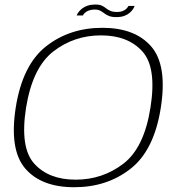

<svg xmlns="http://www.w3.org/2000/svg" viewBox="-20 -800 771 825"><path d="M299 4.5Q440 4.5 541.2 -75Q642.5 -154.5 671 -337.5Q699.5 -519.5 630 -600Q560.5 -680.5 420 -680.5Q279 -680.5 177.8 -600.8Q76.5 -521 47.5 -337.5Q19.5 -155.5 88.8 -75.5Q158 4.5 299 4.5ZM305 -28Q189.5 -28 127.2 -96.8Q65 -165.5 92 -337.5Q120 -510 209.2 -579Q298.5 -648 414 -648Q529.5 -648 591.8 -579Q654 -510 626.5 -337.5Q599.5 -165 510 -96.5Q420.5 -28 305 -28ZM480.5 -726.5Q500.5 -726.5 514.8 -732Q529 -737.5 538 -745.5Q547 -753.5 552 -761.5Q557 -769.5 558.5 -774.5H532Q530 -770 524 -763.5Q518 -757 507.8 -752.8Q497.5 -748.5 484 -748.5Q465.5 -748.5 454.5 -753.2Q443.5 -758 435.5 -764.5Q427.5 -771 417.5 -775.8Q407.5 -780.5 389.5 -780.5Q371 -780.5 356.8 -775.8Q342.5 -771 333 -763.5Q323.5 -756 317.5 -748Q311.5 -740 309.5 -733.5H336.5Q338 -738.5 344.2 -744.5Q350.5 -750.5 361.5 -754.8Q372.5 -759 386.5 -759Q401.5 -759 410.8 -754Q420 -749 428.5 -742.5Q437 -736 448.8 -731.2Q460.5 -726.5 480.5 -726.5Z"/></svg>

Font: Anybody SemiExpanded ExtraLight
Style: Italic
Weight: 250
Width: 6
Italic angle: -10°
Version: Version 1.113;gftools[0.9.25]